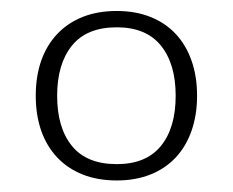

<svg xmlns="http://www.w3.org/2000/svg" viewBox="-20 -734 414 341"><path d="M187.5 -714.5Q220.5 -714.5 247 -704Q273.5 -693.5 292 -673.8Q310.5 -654 320.2 -626.2Q330 -598.5 330 -564Q330 -529.5 320.2 -501.8Q310.5 -474 292 -454.2Q273.5 -434.5 247 -424Q220.5 -413.5 187.5 -413.5Q153.5 -413.5 127 -424Q100.5 -434.5 81.8 -454.2Q63 -474 53.2 -501.8Q43.5 -529.5 43.5 -564Q43.5 -598.5 53.2 -626.2Q63 -654 81.8 -673.8Q100.5 -693.5 127 -704Q153.5 -714.5 187.5 -714.5ZM187.5 -442.5Q239.5 -442.5 265.8 -474.8Q292 -507 292 -564Q292 -620.5 265.8 -653Q239.5 -685.5 187.5 -685.5Q134 -685.5 107.8 -653Q81.5 -620.5 81.5 -564Q81.5 -507 107.8 -474.8Q134 -442.5 187.5 -442.5Z"/></svg>

Font: o
Style: Regular
Weight: 300
Designer: Lukasz Dziedzic
Foundry: Lukasz Dziedzic
Version: Version 1.104; Western+Polish opensource; ttfautohint (v1.8.